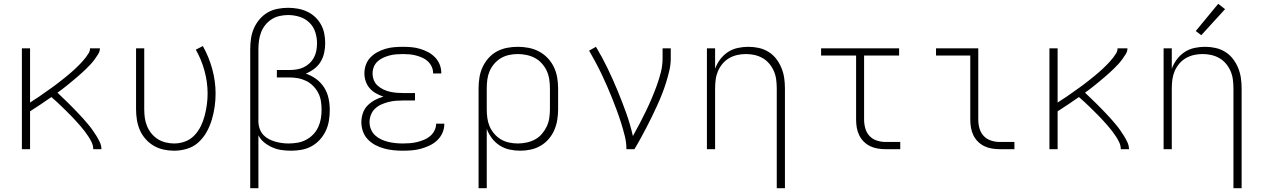

<svg xmlns="http://www.w3.org/2000/svg" viewBox="-20 -784 6640 1009"><path d="M95 0V-530H138V-245Q149 -253 160.5 -260Q172 -267 183 -274.5Q194 -282 205 -290Q216 -298 227 -305.5Q238 -313 249 -321Q260 -329 271 -337Q282 -345 292.5 -353.5Q303 -362 313.5 -370Q324 -378 334.5 -387Q345 -396 355 -404.5Q365 -413 375 -422.5Q385 -432 394.5 -441.5Q404 -451 413 -461Q422 -471 430.5 -482Q439 -493 446 -504.5Q453 -516 453 -530H505Q505 -514 496 -499.5Q487 -485 477 -471.5Q467 -458 456 -446Q445 -434 433 -422.5Q421 -411 409 -400Q397 -389 384.5 -378.5Q372 -368 359.5 -357.5Q347 -347 334 -336.5Q321 -326 308 -316Q295 -306 282 -297Q296 -284 309.5 -270.5Q323 -257 337 -244Q351 -231 364 -217Q377 -203 390.5 -189.5Q404 -176 416.5 -161.5Q429 -147 441.5 -132.5Q454 -118 465 -102.5Q476 -87 486 -71Q496 -55 504.5 -37Q513 -19 513 0H470Q470 -18 462.5 -34.5Q455 -51 445 -66Q435 -81 424.5 -95Q414 -109 402 -122.5Q390 -136 378 -149.5Q366 -163 353.5 -175.5Q341 -188 328.5 -200.5Q316 -213 303 -225.5Q290 -238 277 -250Q264 -262 250 -274Q223 -255 194.5 -236Q166 -217 138 -199V0Z M895 8Q867 8 839.5 2Q812 -4 788 -18Q764 -32 745 -53.5Q726 -75 715 -100.5Q704 -126 699.5 -154Q695 -182 695 -210V-530H738V-210Q738 -187 741 -165Q744 -143 752.5 -122Q761 -101 775.5 -83Q790 -65 809 -53Q828 -41 850.5 -35.5Q873 -30 895 -30Q925 -30 953 -40.5Q981 -51 1001.5 -72.5Q1022 -94 1035 -120.5Q1048 -147 1055.5 -175.5Q1063 -204 1067 -233.5Q1071 -263 1071 -292Q1071 -352 1055 -411Q1039 -470 1009 -523L1046 -542Q1078 -485 1095.5 -421Q1113 -357 1113 -292Q1113 -257 1108 -222.5Q1103 -188 1093 -154.5Q1083 -121 1066 -90.5Q1049 -60 1023.5 -36.5Q998 -13 964 -2.5Q930 8 895 8Z M1295 205V-525Q1295 -553 1299 -581Q1303 -609 1314 -634.5Q1325 -660 1343.5 -682Q1362 -704 1386 -718Q1410 -732 1438 -737.5Q1466 -743 1494 -743Q1519 -743 1544.5 -738.5Q1570 -734 1593 -723.5Q1616 -713 1635 -695.5Q1654 -678 1666.5 -655.5Q1679 -633 1684 -608Q1689 -583 1689 -557Q1689 -532 1683.5 -506.5Q1678 -481 1665 -459.5Q1652 -438 1631.5 -422.5Q1611 -407 1587 -397Q1617 -387 1642 -368.5Q1667 -350 1683.5 -324Q1700 -298 1706.5 -267.5Q1713 -237 1713 -206Q1713 -178 1708.5 -150Q1704 -122 1692 -96.5Q1680 -71 1661 -50Q1642 -29 1617.5 -15.5Q1593 -2 1565.5 3Q1538 8 1510 8Q1485 8 1460 4.5Q1435 1 1412 -9Q1389 -19 1369 -35Q1349 -51 1338 -73V205ZM1496 -30Q1520 -30 1543.5 -34Q1567 -38 1588 -49Q1609 -60 1625.5 -77Q1642 -94 1652 -115.5Q1662 -137 1666 -160Q1670 -183 1670 -207Q1670 -230 1666.5 -252.5Q1663 -275 1652.5 -295.5Q1642 -316 1625.5 -332.5Q1609 -349 1588.5 -359Q1568 -369 1545.5 -373Q1523 -377 1500 -377H1435V-416H1500Q1519 -416 1538.5 -419Q1558 -422 1575 -430Q1592 -438 1606.5 -451.5Q1621 -465 1630 -482Q1639 -499 1642.5 -518Q1646 -537 1646 -557Q1646 -587 1636.5 -616Q1627 -645 1605 -666Q1583 -687 1553.5 -696Q1524 -705 1494 -705Q1472 -705 1449.5 -700Q1427 -695 1408 -683Q1389 -671 1374.5 -653Q1360 -635 1352 -614Q1344 -593 1341 -570.5Q1338 -548 1338 -525V-146V-140Q1339 -122 1345.5 -105Q1352 -88 1364 -75Q1376 -62 1392 -53.5Q1408 -45 1425.5 -40Q1443 -35 1460.5 -32.5Q1478 -30 1496 -30Z M2097 8Q2072 8 2047.5 5.5Q2023 3 1999 -3.5Q1975 -10 1953 -21.5Q1931 -33 1913.5 -51Q1896 -69 1887.5 -93Q1879 -117 1879 -142Q1879 -166 1887 -189.5Q1895 -213 1912 -230Q1929 -247 1950.5 -258.5Q1972 -270 1995 -276Q1975 -283 1956 -293.5Q1937 -304 1923 -320Q1909 -336 1902 -356.5Q1895 -377 1895 -399Q1895 -422 1903 -444Q1911 -466 1927 -482.5Q1943 -499 1963.5 -510Q1984 -521 2006 -527.5Q2028 -534 2051 -536Q2074 -538 2097 -538Q2120 -538 2142.5 -536Q2165 -534 2187 -527.5Q2209 -521 2229 -510.5Q2249 -500 2265 -484Q2281 -468 2290 -446.5Q2299 -425 2299 -402Q2299 -401 2299 -400Q2299 -399 2299 -398H2256Q2256 -399 2256 -399.5Q2256 -400 2256 -401Q2256 -418 2248.5 -434Q2241 -450 2228 -462Q2215 -474 2199 -481Q2183 -488 2166 -492.5Q2149 -497 2131.5 -498.5Q2114 -500 2097 -500Q2079 -500 2061.5 -498.5Q2044 -497 2027 -492.5Q2010 -488 1993.5 -480.5Q1977 -473 1964 -461Q1951 -449 1944.5 -432.5Q1938 -416 1938 -398Q1938 -380 1944.5 -363Q1951 -346 1964.5 -334Q1978 -322 1994.5 -314Q2011 -306 2028.5 -302Q2046 -298 2064 -296.5Q2082 -295 2100 -295H2161V-256H2100Q2080 -256 2060.5 -254.5Q2041 -253 2021.5 -248Q2002 -243 1984 -235Q1966 -227 1951.5 -213.5Q1937 -200 1929.5 -181Q1922 -162 1922 -142Q1922 -123 1929.5 -104.5Q1937 -86 1951 -73Q1965 -60 1983 -51.5Q2001 -43 2020 -38.5Q2039 -34 2058.5 -32Q2078 -30 2097 -30Q2116 -30 2135 -31.5Q2154 -33 2172 -37.5Q2190 -42 2207.5 -49Q2225 -56 2239.5 -68Q2254 -80 2263 -97.5Q2272 -115 2272 -134Q2272 -134 2272 -134Q2272 -134 2272 -134H2315Q2315 -134 2315 -133.5Q2315 -133 2315 -133Q2315 -108 2305 -85.5Q2295 -63 2277.5 -46.5Q2260 -30 2238 -19.5Q2216 -9 2192.5 -2.5Q2169 4 2145 6Q2121 8 2097 8Z M2495 205V-320Q2495 -348 2499.5 -376.5Q2504 -405 2516 -431Q2528 -457 2547 -478.5Q2566 -500 2591 -513.5Q2616 -527 2644 -532.5Q2672 -538 2701 -538Q2730 -538 2758.5 -532.5Q2787 -527 2812.5 -513.5Q2838 -500 2858 -479Q2878 -458 2890.5 -432Q2903 -406 2908 -377.5Q2913 -349 2913 -320V-210Q2913 -182 2908.5 -154Q2904 -126 2893 -100.5Q2882 -75 2863.5 -53.5Q2845 -32 2821 -18Q2797 -4 2769.5 2Q2742 8 2714 8Q2686 8 2658 2Q2630 -4 2606 -19.5Q2582 -35 2565 -57.5Q2548 -80 2538 -107V205ZM2701 -30Q2724 -30 2747.5 -35Q2771 -40 2791.5 -51Q2812 -62 2827.5 -80Q2843 -98 2853 -119Q2863 -140 2866.5 -163.5Q2870 -187 2870 -210V-320Q2870 -343 2866.5 -366.5Q2863 -390 2853.5 -411Q2844 -432 2828 -450Q2812 -468 2791.5 -479Q2771 -490 2747.5 -495Q2724 -500 2701 -500Q2678 -500 2655 -495Q2632 -490 2612.5 -478.5Q2593 -467 2577.5 -449Q2562 -431 2553 -410Q2544 -389 2541 -366Q2538 -343 2538 -320V-210Q2538 -187 2541 -164Q2544 -141 2553 -120Q2562 -99 2577.5 -81Q2593 -63 2612.5 -51.5Q2632 -40 2655 -35Q2678 -30 2701 -30Z M3272 0Q3272 -35 3263.5 -69Q3255 -103 3244.5 -136.5Q3234 -170 3222 -202.5Q3210 -235 3197 -267.5Q3184 -300 3170 -332Q3156 -364 3141 -395.5Q3126 -427 3109.5 -457.5Q3093 -488 3076 -518L3112 -538Q3145 -483 3172.5 -426Q3200 -369 3224.5 -310Q3249 -251 3270.5 -191Q3292 -131 3306 -69Q3324 -101 3341 -133.5Q3358 -166 3374 -199Q3390 -232 3404.5 -266Q3419 -300 3431.5 -334.5Q3444 -369 3453 -404.5Q3462 -440 3462 -477V-530H3505V-477Q3505 -445 3497.5 -413Q3490 -381 3480.5 -350.5Q3471 -320 3459 -289.5Q3447 -259 3433.5 -229.5Q3420 -200 3406 -171Q3392 -142 3377 -113.5Q3362 -85 3346.5 -56.5Q3331 -28 3314 0Z M4062 205V-320Q4062 -343 4059 -366Q4056 -389 4047 -410Q4038 -431 4023 -449Q4008 -467 3988 -478.5Q3968 -490 3945.5 -495Q3923 -500 3900 -500Q3877 -500 3854.5 -495Q3832 -490 3812 -478.5Q3792 -467 3777 -449Q3762 -431 3753 -410Q3744 -389 3741 -366Q3738 -343 3738 -320V0H3695V-530H3738V-423Q3748 -450 3765 -472.5Q3782 -495 3805.5 -510.5Q3829 -526 3857 -532Q3885 -538 3913 -538Q3941 -538 3968 -532Q3995 -526 4018.5 -511.5Q4042 -497 4059 -475Q4076 -453 4086.5 -427.5Q4097 -402 4101 -375Q4105 -348 4105 -320V205Z M4633 0Q4613 0 4592 -3.5Q4571 -7 4552.5 -16Q4534 -25 4519 -40Q4504 -55 4495 -74Q4486 -93 4482.5 -113.5Q4479 -134 4479 -155V-492H4295V-530H4705V-492H4521V-155Q4521 -132 4527.5 -109Q4534 -86 4549.5 -69.5Q4565 -53 4587.5 -45.5Q4610 -38 4633 -38H4711V0Z M5233 0Q5213 0 5192 -3.5Q5171 -7 5152.5 -16Q5134 -25 5119 -40Q5104 -55 5095 -74Q5086 -93 5082.5 -113.5Q5079 -134 5079 -155V-492H4899V-530H5121V-155Q5121 -132 5127.5 -109Q5134 -86 5149.5 -69.5Q5165 -53 5187.5 -45.5Q5210 -38 5233 -38H5311V0Z M5495 0V-530H5538V-245Q5549 -253 5560.5 -260Q5572 -267 5583 -274.5Q5594 -282 5605 -290Q5616 -298 5627 -305.5Q5638 -313 5649 -321Q5660 -329 5671 -337Q5682 -345 5692.5 -353.5Q5703 -362 5713.5 -370Q5724 -378 5734.5 -387Q5745 -396 5755 -404.5Q5765 -413 5775 -422.5Q5785 -432 5794.5 -441.5Q5804 -451 5813 -461Q5822 -471 5830.5 -482Q5839 -493 5846 -504.5Q5853 -516 5853 -530H5905Q5905 -514 5896 -499.5Q5887 -485 5877 -471.5Q5867 -458 5856 -446Q5845 -434 5833 -422.5Q5821 -411 5809 -400Q5797 -389 5784.5 -378.5Q5772 -368 5759.5 -357.5Q5747 -347 5734 -336.5Q5721 -326 5708 -316Q5695 -306 5682 -297Q5696 -284 5709.5 -270.5Q5723 -257 5737 -244Q5751 -231 5764 -217Q5777 -203 5790.5 -189.5Q5804 -176 5816.5 -161.5Q5829 -147 5841.5 -132.5Q5854 -118 5865 -102.5Q5876 -87 5886 -71Q5896 -55 5904.5 -37Q5913 -19 5913 0H5870Q5870 -18 5862.5 -34.5Q5855 -51 5845 -66Q5835 -81 5824.5 -95Q5814 -109 5802 -122.5Q5790 -136 5778 -149.5Q5766 -163 5753.5 -175.5Q5741 -188 5728.5 -200.5Q5716 -213 5703 -225.5Q5690 -238 5677 -250Q5664 -262 5650 -274Q5623 -255 5594.5 -236Q5566 -217 5538 -199V0Z M6462 205V-320Q6462 -343 6459 -366Q6456 -389 6447 -410Q6438 -431 6423 -449Q6408 -467 6388 -478.5Q6368 -490 6345.5 -495Q6323 -500 6300 -500Q6277 -500 6254.5 -495Q6232 -490 6212 -478.5Q6192 -467 6177 -449Q6162 -431 6153 -410Q6144 -389 6141 -366Q6138 -343 6138 -320V0H6095V-530H6138V-423Q6148 -450 6165 -472.5Q6182 -495 6205.5 -510.5Q6229 -526 6257 -532Q6285 -538 6313 -538Q6341 -538 6368 -532Q6395 -526 6418.5 -511.5Q6442 -497 6459 -475Q6476 -453 6486.5 -427.5Q6497 -402 6501 -375Q6505 -348 6505 -320V205ZM6293 -599 6264 -621 6382 -764 6418 -736Z"/></svg>

Font: Iosevka Curly XLtEx
Style: Regular
Weight: 200
Width: 7
Monospace: yes
Designer: Belleve Invis
Foundry: Belleve Invis
Version: Version 11.1.0; ttfautohint (v1.8.3)